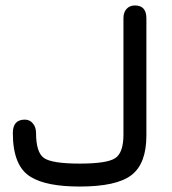

<svg xmlns="http://www.w3.org/2000/svg" viewBox="-20 -669 631 703"><path d="M112 -182Q112 -111 141 -90.5Q170 -70 272 -70Q372 -70 402 -90Q432 -110 432 -176V-603Q432 -624 443.5 -636.5Q455 -649 474 -649Q516 -649 516 -602V-173Q516 -70 461.5 -28Q407 14 272 14Q150 14 93 -21Q27 -60 27 -182Q27 -231 71 -231Q89 -231 100.5 -217Q112 -203 112 -182Z"/></svg>

Font: Jura
Style: Bold
Weight: 700
Designer: Daniel Johnson, Alexei Vanyashin
Foundry: Daniel Johnson
Version: Version 5.103